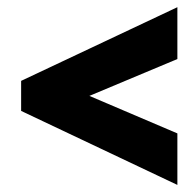

<svg xmlns="http://www.w3.org/2000/svg" viewBox="-20 -629 540 537"><path d="M476.1 -111.8 39.1 -318.8V-402.8L476.1 -608.9V-463.9L230 -360.8L476.1 -255.9Z"/></svg>

Font: Open Sans Condensed ExtraBold
Style: Italic
Weight: 800
Width: 3
Italic angle: -12°
Designer: Monotype Design Team
Foundry: Monotype Imaging Inc.
Version: Version 3.003; ttfautohint (v1.8.4)